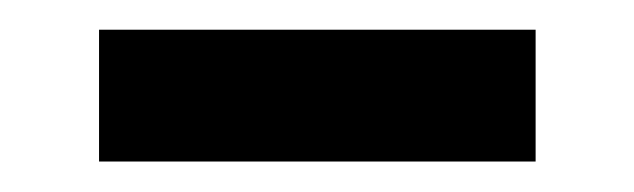

<svg xmlns="http://www.w3.org/2000/svg" viewBox="-20 -360 416 126"><path d="M331.5 -254H45V-340.5H331.5Z"/></svg>

Font: Acari Sans Neue
Style: Bold
Weight: 700
Designer: Alfredo Marco Pradil (font), Cristiano Sobral (main changes)
Foundry: Hanken Design Co. (font), Cristiano Sobral (main changes)
Version: Version 2.459;March 19, 2022;FontCreator 14.0.0.2808 64-bit;